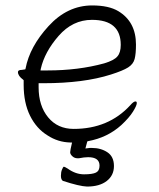

<svg xmlns="http://www.w3.org/2000/svg" viewBox="-20 -506 583 706"><path d="M239 18Q193 17 155 -8Q114 -33 90.5 -80.5Q67 -128 67 -194V-211L65 -213Q46 -227 46 -241Q46 -249 60 -249L73 -251L74 -254Q89 -334 158.5 -410Q228 -486 319 -486Q380 -486 415 -465Q480 -426 480 -342Q480 -308 475 -289Q470 -270 451 -258Q432 -246 388 -232Q288 -200 140 -200H122V-185Q122 -117 157 -74.5Q192 -32 251 -32Q379 -32 459 -119Q471 -133 478 -133Q483 -133 483 -127Q483 -118 469 -95.5Q455 -73 426 -46Q375 0 304 13L301 14L294 40Q306 38 310 38H318Q351 38 375 54Q399 70 399 104.5Q399 139 372.5 159.5Q346 180 300 180Q272 179 211 159Q204 154 204 140.5Q204 127 208 117.5Q212 108 214 107Q218 107 229 114Q258 135 289 135Q320 135 333 128.5Q346 122 346 103Q346 72 304 72Q290 72 270 76H265Q254 76 246 68.5Q238 61 238 54Q238 47 245 18ZM363 -273Q400 -284 412 -299Q424 -313 424 -341Q424 -433 318 -433Q247 -433 195.5 -374Q144 -315 130 -253L129 -247H155Q268 -247 363 -273Z"/></svg>

Font: Moon Stars Kai T Light
Style: Regular
Weight: 300
Designer: GuiWonder
Version: Version 1.101